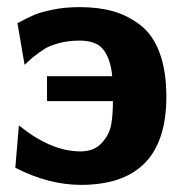

<svg xmlns="http://www.w3.org/2000/svg" viewBox="-20 -508 529 539"><path d="M23 -37 33 -156Q123 -83 206 -83Q244 -83 265.5 -106.5Q287 -130 292 -157.5Q297 -185 297 -224H112V-294H295Q291 -340 271.5 -367Q252 -394 204 -394Q170 -394 144 -386.5Q118 -379 105.5 -371Q93 -363 72 -347L73 -348Q69 -344 61 -337Q53 -330 49 -326L29 -443Q61 -460 78 -467Q95 -474 128.5 -481Q162 -488 204 -488Q256 -488 297 -476.5Q338 -465 373.5 -438Q409 -411 428 -360Q447 -309 447 -236Q447 11 207 11Q117 11 23 -37Z"/></svg>

Font: Coval
Style: Black
Weight: 1000
Foundry: Context Ltd
Version: Version 001.000